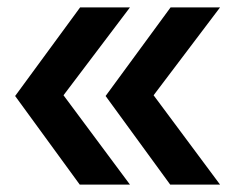

<svg xmlns="http://www.w3.org/2000/svg" viewBox="-20 -540 640 520"><path d="M441 -40 266 -280 442 -520H576L396 -282L576 -40ZM196 -40 21 -280 197 -520H332L152 -282L332 -40Z"/></svg>

Font: Pitagon Sans Mono
Style: Bold
Weight: 700
Monospace: yes
Designer: Travis Tran
Foundry: Pitagon
Version: Version 1.001; ttfautohint (v1.8.4.7-5d5b);gftools[0.9.26]